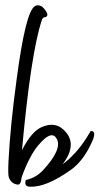

<svg xmlns="http://www.w3.org/2000/svg" viewBox="-20 -817 372 718"><path d="M62 -253.4C84 -495.4 108.7 -657.8 136 -740.5C138.6 -748.4 142.1 -752.4 146.5 -752.4C154.4 -753.3 158 -757.2 157.1 -764.3C156.2 -768.7 152.7 -774.8 146.5 -782.8C140.4 -790.7 133.8 -795.3 126.7 -796.6C119.7 -797.9 114 -796.8 109.6 -793.3C86.7 -778.4 64.2 -687.3 42.2 -520.1C26.4 -404.8 16.3 -303.6 11.9 -216.5C10.1 -180.4 10.6 -159.3 13.2 -153.1C19.4 -137.3 30.4 -128.5 46.2 -126.7C54.1 -125.8 59 -134.6 60.7 -153.1C69.5 -178.6 79.2 -201.5 89.8 -221.8C103 -248.2 117.9 -269.7 134.6 -286.4C161.9 -315.5 181.3 -319 192.7 -297C205.9 -271.5 189.2 -233.2 142.6 -182.2C124.1 -161.9 102.1 -149.2 76.6 -143.9C71.3 -127.2 76.6 -118.8 92.4 -118.8C132.9 -117 183.9 -138.2 245.5 -182.2C276.3 -204.2 302.3 -238.5 323.4 -285.1C336.6 -313.3 335.3 -327.4 319.4 -327.4C296.6 -287.8 274.1 -257.4 252.1 -236.3C241.6 -224.8 228.8 -213.4 213.8 -202C249.9 -249.5 254.3 -289.5 227 -322.1C202.4 -352 171.2 -358.2 133.3 -340.6C108.7 -328.2 85.8 -301.4 64.7 -260C62.9 -257.4 62 -255.2 62 -253.4Z"/></svg>

Font: Impossible
Style: Reguler
Weight: 400
Designer: Ahsan Design
Foundry: Designer
Version: Version 3.16.0